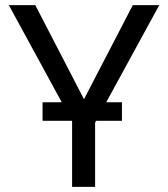

<svg xmlns="http://www.w3.org/2000/svg" viewBox="-20 -731 658 751"><path d="M352 0H262V-257.5L261.5 -258.5H146.5V-331H221.5L14.5 -711H118L308.5 -343L499.5 -711H603L395.5 -331H457V-258.5H356L352 -251Z"/></svg>

Font: Roberto Sans
Style: Regular
Weight: 400
Designer: Google (font) & Cristiano Sobral (main changes)
Version: Version 1.500; ttfautohint (v1.8.4.7-5d5b-dirty)